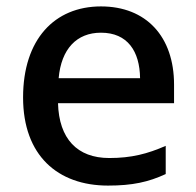

<svg xmlns="http://www.w3.org/2000/svg" viewBox="-20 -569 612 599"><path d="M295 -549C150 -549 52 -446 52 -265C52 -84 160 10 317 10C393 10 443 -1 497 -26V-114C440 -89 390 -76 321 -76C221 -76 164 -136 161 -247H523V-305C523 -455 436 -549 295 -549ZM295 -467C378 -467 416 -409 417 -325H163C171 -416 219 -467 295 -467Z"/></svg>

Font: Noto Sans Bengali UI Medium
Style: Regular
Weight: 500
Designer: Jelle Bosma - Monotype Design Team
Foundry: Monotype Imaging Inc.
Version: Version 2.003